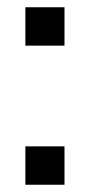

<svg xmlns="http://www.w3.org/2000/svg" viewBox="-20 -510 248 530"><path d="M50 -490H158V-384H50ZM50 -106H158V0H50Z"/></svg>

Font: Cabin
Style: Regular
Weight: 400
Designer: Pablo Impallari
Foundry: Pablo Impallari. http://www.impallari.com Igino Marini. http://www.ikern.com
Version: Version 2.200